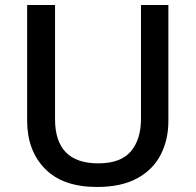

<svg xmlns="http://www.w3.org/2000/svg" viewBox="-20 -734 779 764"><path d="M650 -252Q650 -178 619.5 -118.5Q589 -59 526 -24.5Q463 10 366 10Q230 10 159 -62.5Q88 -135 88 -254V-714H199V-260Q199 -172 242 -128Q285 -84 371 -84Q460 -84 500.5 -131.5Q541 -179 541 -261V-714H650Z"/></svg>

Font: Noto Sans Javanese Medium
Style: Regular
Weight: 500
Version: Version 2.004